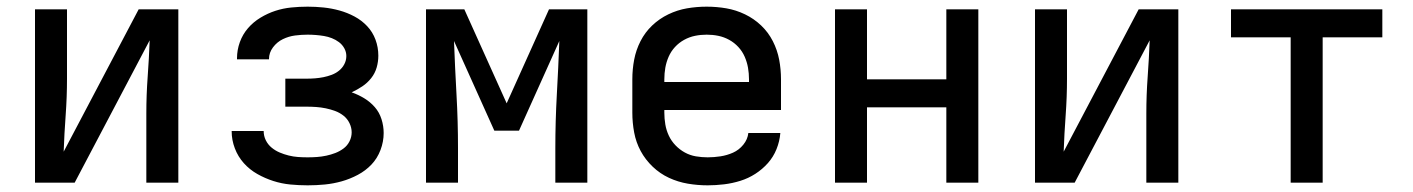

<svg xmlns="http://www.w3.org/2000/svg" viewBox="-20 -548 4240 576"><path d="M85 0V-520H181V-312Q181 -257 177 -202.5Q173 -148 171 -93L396 -520H515V0H419V-208Q419 -263 423 -317.5Q427 -372 429 -427L204 0Z M903 8Q877 8 851 5.5Q825 3 800 -5Q775 -13 752 -26Q729 -39 711.5 -58.5Q694 -78 684.5 -103Q675 -128 675 -154Q675 -154 675 -154Q675 -154 675 -155H771Q771 -140 777.5 -127Q784 -114 795 -105Q806 -96 819 -90.5Q832 -85 846 -81.5Q860 -78 874 -77Q888 -76 903 -76Q917 -76 931 -77Q945 -78 959 -81Q973 -84 986 -89Q999 -94 1010.5 -102.5Q1022 -111 1028.5 -124Q1035 -137 1035 -151Q1035 -165 1028.5 -178.5Q1022 -192 1010.5 -201Q999 -210 985.5 -215Q972 -220 957.5 -223Q943 -226 928.5 -227Q914 -228 900 -228H836V-312H900Q913 -312 925.5 -313Q938 -314 950.5 -316.5Q963 -319 975 -323.5Q987 -328 997 -336Q1007 -344 1013 -355.5Q1019 -367 1019 -380Q1019 -380 1019 -380Q1019 -380 1019 -380Q1019 -392 1013 -403Q1007 -414 997 -421.5Q987 -429 975.5 -433.5Q964 -438 952 -440Q940 -442 927.5 -443Q915 -444 903 -444Q884 -444 865 -441.5Q846 -439 828.5 -430.5Q811 -422 799 -406Q787 -390 787 -371Q787 -371 787 -371Q787 -371 787 -370H691Q691 -371 691 -372Q691 -373 691 -373Q691 -398 699.5 -421.5Q708 -445 724 -463.5Q740 -482 761.5 -495Q783 -508 806 -515.5Q829 -523 853.5 -525.5Q878 -528 903 -528Q927 -528 951 -525.5Q975 -523 998.5 -516.5Q1022 -510 1043.5 -498.5Q1065 -487 1081.5 -469.5Q1098 -452 1106.5 -429Q1115 -406 1115 -381Q1115 -363 1110 -345.5Q1105 -328 1093.5 -313.5Q1082 -299 1067 -289Q1052 -279 1035 -271Q1055 -264 1073 -253Q1091 -242 1104.5 -226.5Q1118 -211 1124.5 -190.5Q1131 -170 1131 -149Q1131 -123 1121.5 -98Q1112 -73 1094.5 -54.5Q1077 -36 1053.5 -23.5Q1030 -11 1005 -4Q980 3 954.5 5.5Q929 8 903 8Z M1258 0V-520H1373L1500 -238L1627 -520H1742V0H1646V-104Q1646 -184 1650.5 -264.5Q1655 -345 1658 -425L1537 -156H1463L1342 -425Q1345 -345 1349.5 -264.5Q1354 -184 1354 -104V0Z M2103 8Q2073 8 2043.5 3Q2014 -2 1987 -14.5Q1960 -27 1938 -48Q1916 -69 1902 -95Q1888 -121 1882.5 -150.5Q1877 -180 1877 -210V-310Q1877 -340 1882.5 -369Q1888 -398 1901.5 -424.5Q1915 -451 1936.5 -471.5Q1958 -492 1985 -505Q2012 -518 2041 -523Q2070 -528 2100 -528Q2130 -528 2159 -523Q2188 -518 2215 -505Q2242 -492 2263.5 -471.5Q2285 -451 2298.5 -424.5Q2312 -398 2317.5 -369Q2323 -340 2323 -310V-218H1973V-210Q1973 -192 1976 -174.5Q1979 -157 1986.5 -141Q1994 -125 2006.5 -112Q2019 -99 2034.5 -90.5Q2050 -82 2067.5 -79Q2085 -76 2103 -76Q2122 -76 2141.5 -79Q2161 -82 2179 -90Q2197 -98 2210 -114Q2223 -130 2225 -149H2321Q2319 -124 2309.5 -100.5Q2300 -77 2283.5 -58.5Q2267 -40 2246 -26.5Q2225 -13 2201 -5.5Q2177 2 2152 5Q2127 8 2103 8ZM1973 -302H2227V-310Q2227 -328 2224 -345Q2221 -362 2214 -378Q2207 -394 2195 -407Q2183 -420 2167.5 -428.5Q2152 -437 2135 -440.5Q2118 -444 2100 -444Q2082 -444 2065 -440.5Q2048 -437 2032.5 -428.5Q2017 -420 2005 -407Q1993 -394 1986 -378Q1979 -362 1976 -345Q1973 -328 1973 -310Z M2485 0V-520H2581V-310H2819V-520H2915V0H2819V-226H2581V0Z M3085 0V-520H3181V-312Q3181 -257 3177 -202.5Q3173 -148 3171 -93L3396 -520H3515V0H3419V-208Q3419 -263 3423 -317.5Q3427 -372 3429 -427L3204 0Z M3852 0V-436H3673V-520H4127V-436H3948V0Z"/></svg>

Font: Iosevka SS04 Medium Extended
Style: Regular
Weight: 500
Width: 7
Monospace: yes
Designer: Belleve Invis
Foundry: Belleve Invis
Version: Version 19.0.0; ttfautohint (v1.8.4)